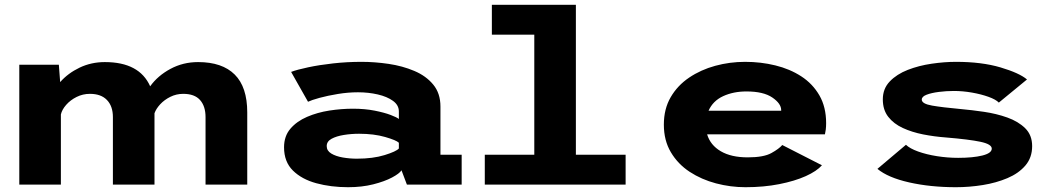

<svg xmlns="http://www.w3.org/2000/svg" viewBox="-20 -770 4440 801"><path d="M60.5 0V-500H225.5L231 -427.5Q263.5 -464.5 312 -487.8Q360.5 -511 417.5 -511Q561.5 -511 606.5 -410Q638 -454 690.8 -482.5Q743.5 -511 806.5 -511Q907 -511 959.2 -459Q1011.5 -407 1011.5 -301V0H837.5V-281.5Q837.5 -327 814.5 -352.8Q791.5 -378.5 744.5 -378.5Q715.5 -378.5 690.5 -366Q665.5 -353.5 648.2 -334.8Q631 -316 624.5 -297.5V0H451V-281.5Q451 -327 426.2 -352.8Q401.5 -378.5 355 -378.5Q325.5 -378.5 299.5 -365.5Q273.5 -352.5 256 -332.5Q238.5 -312.5 234 -292.5V0Z M1432 11Q1360.5 11 1299.8 -5.5Q1239 -22 1202 -58.5Q1165 -95 1165 -155.5Q1165 -202 1191.5 -233Q1218 -264 1261 -282.5Q1304 -301 1354.2 -308.8Q1404.5 -316.5 1452.5 -316.5Q1502 -316.5 1542.5 -308.5Q1583 -300.5 1609.5 -290.5Q1636 -280.5 1644 -273.5V-305Q1644 -331.5 1619.5 -349.2Q1595 -367 1556 -376Q1517 -385 1473.5 -385Q1432.5 -385 1389.8 -378Q1347 -371 1313.2 -361.8Q1279.5 -352.5 1265 -345.5L1194.5 -470Q1219.5 -479.5 1265.5 -489.2Q1311.5 -499 1369.5 -505.5Q1427.5 -512 1488 -512Q1543.5 -512 1601.2 -503.5Q1659 -495 1708.2 -474.2Q1757.5 -453.5 1787.5 -417Q1817.5 -380.5 1817.5 -325.5V-124.5H1906V0H1677.5L1655 -59.5Q1646.5 -46 1615.5 -29.5Q1584.5 -13 1537.2 -1Q1490 11 1432 11ZM1468.5 -108Q1536 -108 1584.5 -123Q1633 -138 1644 -150.5V-174.5Q1633.5 -185 1586.8 -198.5Q1540 -212 1478 -212Q1445.5 -212 1414.5 -207Q1383.5 -202 1363.2 -191Q1343 -180 1343 -160.5Q1343 -141 1362 -129.5Q1381 -118 1410 -113Q1439 -108 1468.5 -108Z M2002.5 0V-124.5H2209V-625.5H2032V-750H2382.5V-124.5H2590V0Z M3090 11Q3027.5 11 2967 -5Q2906.5 -21 2857.2 -53.2Q2808 -85.5 2778.8 -134.8Q2749.5 -184 2749.5 -250Q2749.5 -315.5 2778 -364.5Q2806.5 -413.5 2855 -446.2Q2903.5 -479 2964 -495.5Q3024.5 -512 3088.5 -512Q3154 -512 3214.5 -497.2Q3275 -482.5 3322.8 -451.5Q3370.5 -420.5 3398.5 -372Q3426.5 -323.5 3426.5 -256Q3426.5 -241.5 3425 -229.5Q3423.5 -217.5 3421.5 -209.5H2930Q2943.5 -164.5 2987 -139Q3030.5 -113.5 3099.5 -113.5Q3166 -113.5 3198.2 -131.5Q3230.5 -149.5 3243.5 -165L3409 -80.5Q3387.5 -56 3341.5 -35.2Q3295.5 -14.5 3231 -1.8Q3166.5 11 3090 11ZM3094 -388.5Q3039.5 -388.5 2996.8 -368.8Q2954 -349 2936 -308H3239V-310.5Q3239 -338 3202 -363.2Q3165 -388.5 3094 -388.5Z M3968 11Q3861.5 11 3773 -9Q3684.5 -29 3640.5 -65.5L3759.5 -166Q3775.5 -150.5 3810 -138Q3844.5 -125.5 3888.8 -118.5Q3933 -111.5 3977.5 -111.5Q4039 -111.5 4078.2 -121.2Q4117.5 -131 4117.5 -150Q4117.5 -168.5 4070.2 -178.5Q4023 -188.5 3926.5 -196.5Q3878.5 -200 3831.5 -209.2Q3784.5 -218.5 3746.5 -236Q3708.5 -253.5 3685.8 -282.5Q3663 -311.5 3663 -355.5Q3663 -400 3692 -430.2Q3721 -460.5 3767.2 -478.5Q3813.5 -496.5 3866.8 -504.2Q3920 -512 3968.5 -512Q4075.5 -512 4154 -488.8Q4232.5 -465.5 4264.5 -438.5L4147 -342Q4134.5 -355 4104 -366Q4073.5 -377 4034.8 -383.8Q3996 -390.5 3959.5 -390.5Q3927.5 -390.5 3896.5 -386.5Q3865.5 -382.5 3845.5 -374.8Q3825.5 -367 3825.5 -354.5Q3825.5 -337 3868.5 -329.5Q3911.5 -322 3988.5 -315Q4033.5 -311 4085 -303.5Q4136.5 -296 4182.2 -279.8Q4228 -263.5 4257 -235Q4286 -206.5 4286 -160.5Q4286 -112.5 4257.8 -79.5Q4229.5 -46.5 4182.8 -26.8Q4136 -7 4080 2Q4024 11 3968 11Z"/></svg>

Font: Trispace SemiExpanded
Style: Bold
Weight: 700
Width: 6
Designer: Tyler Finck
Foundry: Etcetera Type Company
Version: Version 1.210; ttfautohint (v1.8.3)